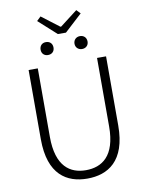

<svg xmlns="http://www.w3.org/2000/svg" viewBox="-110 -1126 925 1216"><g transform="rotate(-10 352.5 -518.5)"><path d="M352 13C483 13 602 -55 602 -284V-729H544V-288C544 -98 455 -41 352 -41C251 -41 163 -98 163 -288V-729H104V-284C104 -55 221 13 352 13ZM326 -921H378L491 -1025L467 -1050L355 -964H350L237 -1050L211 -1025ZM242 -801C267 -801 284 -817 284 -842C284 -868 267 -884 242 -884C218 -884 201 -868 201 -842C201 -817 218 -801 242 -801ZM461 -801C485 -801 503 -817 503 -842C503 -868 485 -884 461 -884C438 -884 419 -868 419 -842C419 -817 438 -801 461 -801Z"/></g></svg>

Font: Noto Sans KR Light
Style: Regular
Weight: 300
Designer: Ryoko NISHIZUKA 西塚涼子 (kana, bopomofo & ideographs); Paul D. Hunt (Latin, Greek & Cyrillic); Sandoll Communications 산돌커뮤니
Foundry: Adobe
Version: Version 2.004;hotconv 1.0.118;makeotfexe 2.5.65603